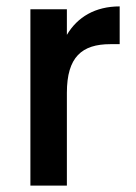

<svg xmlns="http://www.w3.org/2000/svg" viewBox="-20 -580 424 600"><path d="M189 0V-290C189 -402 236 -442 325 -442H354V-560C278 -560 222 -527 189 -471V-551H75V0Z"/></svg>

Font: Poppins Medium
Style: Regular
Weight: 500
Designer: Ninad Kale (Devanagari), Jonny Pinhorn (Latin)
Foundry: Indian Type Foundry
Version: 4.004